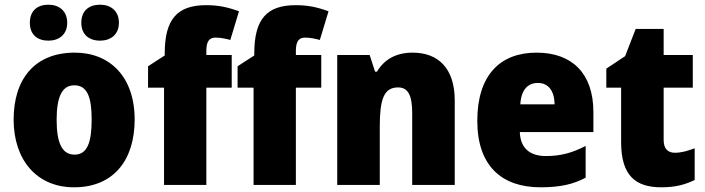

<svg xmlns="http://www.w3.org/2000/svg" viewBox="-20 -787 3002 817"><path d="M107 -690C107 -639 140 -614 186 -614C231 -614 266 -640 266 -690C266 -741 231 -767 186 -767C140 -767 107 -742 107 -690ZM326 -690C326 -640 359 -614 406 -614C451 -614 486 -640 486 -690C486 -741 451 -767 406 -767C359 -767 326 -742 326 -690ZM553 -278C553 -461 447 -563 298 -563C129 -563 38 -452 38 -278C38 -107 136 10 295 10C466 10 553 -109 553 -278ZM221 -277C221 -375 244 -424 296 -424C351 -424 370 -375 370 -278C370 -180 351 -129 297 -129C243 -129 221 -181 221 -277Z M966 -414V-553H858V-570C858 -610 870 -627 897 -627C920 -627 941 -622 960 -617L997 -739C947 -757 909 -765 857 -765C733 -765 681 -704 681 -560V-551L610 -505V-414H678V0H858V-414Z M1347 -414V-553H1239V-570C1239 -610 1251 -627 1278 -627C1301 -627 1322 -622 1341 -617L1378 -739C1328 -757 1290 -765 1238 -765C1114 -765 1062 -704 1062 -560V-551L991 -505V-414H1059V0H1239V-414Z M1736 -563C1665 -563 1615 -534 1584 -482H1576L1553 -553H1415V0H1596V-246C1596 -362 1612 -415 1674 -415C1719 -415 1734 -377 1734 -304V0H1915V-360C1915 -497 1844 -563 1736 -563Z M2263 -563C2108 -563 2011 -467 2011 -273C2011 -81 2115 10 2280 10C2364 10 2420 -3 2472 -31V-166C2414 -136 2365 -123 2303 -123C2230 -123 2194 -161 2192 -225H2505V-310C2505 -476 2413 -563 2263 -563ZM2269 -434C2314 -434 2339 -400 2340 -343H2194C2198 -408 2228 -434 2269 -434Z M2852 -137C2821 -137 2804 -155 2804 -191V-414H2928V-553H2804V-664H2685L2640 -548L2560 -495V-414H2623V-182C2623 -39 2685 10 2794 10C2856 10 2896 -2 2936 -21V-156C2906 -145 2880 -137 2852 -137Z"/></svg>

Font: Noto Sans Georgian SemiCondensed Black
Style: Regular
Weight: 900
Width: 4
Designer: Monotype Design Team, Akaki Razmadze
Foundry: Google LLC
Version: Version 2.005